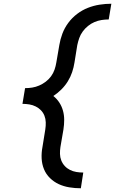

<svg xmlns="http://www.w3.org/2000/svg" viewBox="-20 -853 640 1026"><path d="M411 153Q380 153 350 148Q320 143 294 131Q268 119 247 98.5Q226 78 215 51Q204 24 202.5 -6.5Q201 -37 207 -68L222 -161Q225 -180 224.5 -199Q224 -218 217.5 -234.5Q211 -251 199 -263.5Q187 -276 171 -284Q155 -292 137 -295Q119 -298 100 -298L114 -382Q133 -382 152 -385Q171 -388 189.5 -396Q208 -404 224.5 -416.5Q241 -429 253 -445.5Q265 -462 271.5 -481Q278 -500 281 -519L297 -612Q302 -643 313.5 -673.5Q325 -704 345 -731Q365 -758 392 -778.5Q419 -799 449.5 -811Q480 -823 512 -828Q544 -833 575 -833L561 -749Q542 -749 522.5 -746Q503 -743 484.5 -735Q466 -727 450 -714Q434 -701 422 -684.5Q410 -668 403.5 -649.5Q397 -631 393 -612L378 -519Q374 -493 365.5 -467.5Q357 -442 342.5 -418.5Q328 -395 308 -375Q288 -355 265 -340Q284 -325 297 -305Q310 -285 316.5 -261.5Q323 -238 323 -212.5Q323 -187 319 -161L303 -68Q300 -49 300.5 -30.5Q301 -12 307.5 4.5Q314 21 326 34Q338 47 354 55Q370 63 388 66Q406 69 425 69L412 153Z"/></svg>

Font: Iosevka SS04 Medium Extended
Style: Italic
Weight: 500
Width: 7
Italic angle: -9°
Monospace: yes
Designer: Belleve Invis
Foundry: Belleve Invis
Version: Version 19.0.0; ttfautohint (v1.8.4)